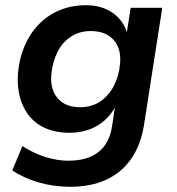

<svg xmlns="http://www.w3.org/2000/svg" viewBox="-20 -526 678 736"><path d="M250 190Q185 190 127 173Q69 156 27 127L66 34Q92 51 121 63.5Q150 76 181 83Q212 90 243 90Q314 90 356 58Q398 26 409 -39L421 -118H423Q405 -85 378 -62Q351 -39 317.5 -28Q284 -17 247 -17Q180 -17 134 -45Q88 -73 66 -125.5Q44 -178 49 -246Q54 -303 74.5 -350.5Q95 -398 129 -433Q163 -468 209 -487Q255 -506 310 -506Q368 -506 410 -478Q452 -450 467 -400L466 -401L481 -496H602L532 -47Q520 29 483.5 82Q447 135 388 162.5Q329 190 250 190ZM287 -115Q331 -115 363.5 -136.5Q396 -158 416 -196Q436 -234 440 -280Q446 -338 416 -372.5Q386 -407 328 -407Q285 -407 252 -385.5Q219 -364 200.5 -327Q182 -290 177 -244Q171 -185 200.5 -150Q230 -115 287 -115Z"/></svg>

Font: Nunito Sans 9pt
Style: Bold Italic
Weight: 700
Italic angle: -9°
Version: Version 3.101;gftools[0.9.27]